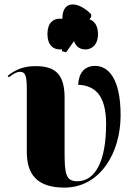

<svg xmlns="http://www.w3.org/2000/svg" viewBox="-20 -844 610 874"><path d="M281 -606 317 -657C326 -629 347 -619 369 -619C396 -619 426 -638 426 -689C426 -729 408 -750 387 -756L395 -767V-779C340 -836 265 -847 264 -762V-758C260 -759 256 -759 252 -759C223 -759 196 -741 196 -689C196 -638 223 -619 252 -619C255 -619 259 -619 262 -620V-611ZM273 10C435 10 529 -147 529 -319C529 -490 471 -544 413 -544C365 -544 338 -512 336 -458C407 -455 463 -417 463 -279C463 -107 412 -19 332 -19C280 -19 274 -51 274 -151V-399C274 -508 230 -543 142 -543C92 -543 54 -530 15 -499L20 -492C43 -510 57 -517 71 -517C95 -517 102 -501 102 -437V-153C102 -52 147 10 273 10Z"/></svg>

Font: Noto Serif Display Condensed Black
Style: Regular
Weight: 900
Width: 3
Designer: Monotype Design Team
Foundry: Monotype Imaging Inc.
Version: Version 2.009